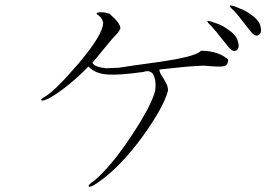

<svg xmlns="http://www.w3.org/2000/svg" viewBox="-20 -751 1040 717"><path d="M422.9 -498 375 -496.1Q352.5 -499 342.8 -502.9Q329.1 -507.8 325.2 -516.6L394.5 -600.6L403.3 -610.4Q414.1 -621.1 418.9 -627Q425.8 -636.7 429.7 -644.5Q429.7 -655.3 418 -670.9Q409.2 -681.6 389.6 -699.2Q371.1 -706.1 354.5 -705.1Q338.9 -705.1 340.8 -698.2Q347.7 -695.3 355.5 -686.5Q363.3 -676.8 365.2 -666Q365.2 -622.1 271.5 -511.7Q186.5 -413.1 150.4 -391.6Q127.9 -378.9 135.7 -376Q142.6 -373 168 -386.7Q200.2 -405.3 237.3 -435.5Q272.5 -463.9 310.5 -502.9Q334 -475.6 383.8 -472.7Q424.8 -469.7 515.6 -482.4Q546.9 -493.2 556.6 -462.9Q563.5 -442.4 559.6 -413.1Q545.9 -357.4 473.6 -248Q397.5 -131.8 332 -76.2Q306.6 -59.6 311.5 -54.7Q316.4 -49.8 339.8 -65.4Q426.8 -123 514.6 -244.1Q590.8 -350.6 607.4 -412.1Q607.4 -425.8 601.6 -438.5Q597.7 -446.3 588.9 -460.9Q582 -470.7 579.1 -476.6Q575.2 -484.4 575.2 -491.2L609.4 -495.1Q653.3 -500 676.8 -502Q715.8 -504.9 742.2 -505.9Q801.8 -500 816.4 -503.9Q832 -507.8 832 -528.3Q815.4 -543.9 792 -551.8Q764.6 -561.5 730.5 -561.5Q716.8 -544.9 633.8 -529.3Q585.9 -520.5 481.4 -506.8ZM877 -718.8 855.5 -727.5Q839.8 -732.4 837.9 -729.5Q836.9 -725.6 853.5 -710.9Q862.3 -702.1 873 -688.5Q879.9 -679.7 892.6 -663.1L916 -633.8Q933.6 -611.3 947.3 -621.1Q960.9 -630.9 950.2 -661.1Q941.4 -680.7 915 -698.2Q895.5 -711.9 877 -718.8ZM793 -662.1 770.5 -669.9Q755.9 -674.8 754.9 -671.9Q752.9 -668 769.5 -653.3Q777.3 -644.5 788.1 -631.8Q793.9 -624 806.6 -608.4L832 -577.1Q850.6 -553.7 864.3 -563.5Q877 -573.2 866.2 -603.5Q858.4 -623 832 -640.6Q813.5 -654.3 793 -662.1Z"/></svg>

Font: BatangChe
Style: Regular
Weight: 400
Monospace: yes
Version: Version 2.21